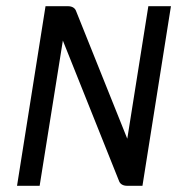

<svg xmlns="http://www.w3.org/2000/svg" viewBox="-20 -600 572 620"><path d="M35 0H108L183 -469L365 -14C369 -5 378 0 391 0H440L532 -580H459L391 -152L225 -566C221 -575 212 -580 199 -580H127Z"/></svg>

Font: Charger Sport
Style: DfObl
Weight: 400
Designer: Jasper
Foundry: Cannot Into Space Fonts
Version: Version 1.1